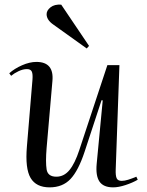

<svg xmlns="http://www.w3.org/2000/svg" viewBox="-20 -794 632 828"><path d="M20 -478Q42 -498 75 -512.5Q108 -527 137 -527Q214 -527 206 -444L181 -156Q176 -95 181 -63.5Q186 -32 223 -32Q256 -32 279.5 -60.5Q303 -89 322 -147L443 -513H495L479 -63Q478 -37 483 -25.5Q488 -14 505 -14Q517 -14 533 -19Q549 -24 568 -32L574 -19Q552 -6 521.5 4Q491 14 468 14Q426 14 409 -11Q392 -36 397 -88L423 -361L418 -362L345 -140Q318 -58 284 -22Q250 14 194 14Q136 14 112 -26.5Q88 -67 96 -162L120 -450Q122 -475 117 -485.5Q112 -496 96 -496Q79 -496 60 -487Q41 -478 28 -467ZM364 -596 354 -585 210 -688Q181 -708 181 -733Q181 -749 198 -762.5Q215 -776 244 -774Z"/></svg>

Font: Literata 72pt
Style: Italic
Weight: 400
Italic angle: -2°
Designer: Latin by Veronika Burian and Jose Scaglione. Greek by Irene Vlachou. Cyrillic by Vera Evstafieva
Foundry: TypeTogether
Version: Version 3.002